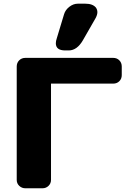

<svg xmlns="http://www.w3.org/2000/svg" viewBox="-20 -1011 684 1031"><path d="M69.8 -44.9V-653.8Q69.8 -673.8 83 -687Q96.2 -700.2 116.2 -700.2H587.9Q607.9 -700.2 620.8 -687Q633.8 -673.8 633.8 -653.8V-607.9Q633.8 -587.9 620.8 -575Q607.9 -562 587.9 -562H253.9V-44.9Q253.9 -25.9 240.5 -12.9Q227.1 0 208 0H116.2Q97.2 0 83.5 -12.9Q69.8 -25.9 69.8 -44.9ZM285.2 -806.2 324.2 -935.1Q331.1 -958 352.5 -974.6Q374 -991.2 397.9 -991.2H438Q478 -991.2 495.1 -970.2Q502.9 -959 502.9 -945.6Q502.9 -932.1 494.1 -915L425.8 -795.9Q394 -740.2 349.1 -740.2H330.1Q279.8 -740.2 279.8 -778.8Q279.8 -791 285.2 -806.2Z"/></svg>

Font: Days One
Style: Regular
Weight: 400
Designer: Alexander Kalachev, Alexey Maslov, Jovanny Lemonad
Foundry: Alexander Kalachev, Alexey Maslov, Jovanny Lemonad
Version: Version 1.002